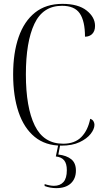

<svg xmlns="http://www.w3.org/2000/svg" viewBox="-20 -744 541 994"><path d="M298 10Q215 10 159.5 -35.5Q104 -81 76 -164Q48 -247 48 -359Q48 -470 76.5 -552Q105 -634 161.5 -679Q218 -724 303 -724Q385 -724 428.5 -689.5Q472 -655 472 -610Q472 -583 457.5 -568.5Q443 -554 420 -554Q420 -635 393 -674.5Q366 -714 301 -714Q202 -714 158 -620.5Q114 -527 114 -359Q114 -188 160 -94Q206 0 307 0Q367 0 401 -34.5Q435 -69 447 -129Q459 -125 464 -116Q469 -107 469 -98Q469 -76 449.5 -51Q430 -26 392 -8Q354 10 298 10ZM271 230Q240 230 211 219V209Q239 218 259 218Q291 218 308.5 198.5Q326 179 326 137Q326 103 312 86Q298 69 269 66L283 -1H293L282 56Q325 61 349 80.5Q373 100 373 139Q373 181 346.5 205.5Q320 230 271 230Z"/></svg>

Font: Noto Serif Display Condensed Light
Style: Regular
Weight: 300
Width: 3
Designer: Monotype Design Team
Foundry: Monotype Imaging Inc.
Version: Version 2.009